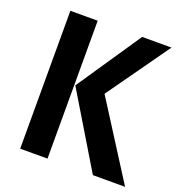

<svg xmlns="http://www.w3.org/2000/svg" viewBox="-128 -819 873 928"><g transform="rotate(20 308.0 -354.5)"><path d="M217.4 0H76.9V-709.2H217.4ZM222.6 -378.5 446.2 -709.2H596.9L369.2 -388.7L616.4 0H450.8Z"/></g></svg>

Font: Fira Code SemiBold
Style: Regular
Weight: 600
Designer: Carrois Corporate, Edenspiekermann AG, Nikita Prokopov
Foundry: Carrois Corporate, Edenspiekermann AG, Nikita Prokopov
Version: Version 6.002